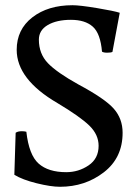

<svg xmlns="http://www.w3.org/2000/svg" viewBox="-20 -698 530 736"><path d="M252 -622Q197 -622 163 -602Q129 -582 129 -546Q129 -492 163.5 -456Q198 -420 281 -374Q382 -320 416 -281.5Q450 -243 450 -189Q450 -93 378 -37.5Q306 18 210 18Q175 18 120.5 4.5Q66 -9 35 -28L40 -189Q48 -195 64 -195Q73 -195 81 -193Q91 -104 128 -71Q165 -38 234 -38Q281 -38 319.5 -64Q358 -90 358 -139Q358 -182 322.5 -216.5Q287 -251 200 -303Q44 -394 44 -507Q44 -585 104 -631.5Q164 -678 258 -678Q286 -678 352 -667Q418 -656 439 -649L411 -499Q405 -496 391 -496Q377 -496 371 -500Q365 -570 335.5 -596Q306 -622 252 -622Z"/></svg>

Font: Darwin Serif Regular ALPHA
Style: Regular
Weight: 400
Designer: Emily de Oliveira Santos
Version: Version 0.1